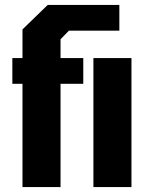

<svg xmlns="http://www.w3.org/2000/svg" viewBox="-20 -757 622 777"><path d="M71 0V-418H30V-522H71V-638L173 -737H463V-633H259L225 -598V-522H317V-418H225V0ZM358 0V-522H512V0Z"/></svg>

Font: Tomorrow SemiBold
Style: Regular
Weight: 600
Designer: Tony de Marco, Monica Rizzolli
Foundry: Just in Type
Version: Version 2.002